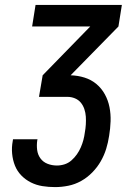

<svg xmlns="http://www.w3.org/2000/svg" viewBox="-20 -755 540 783"><path d="M205 8Q178 8 153 4Q128 0 106 -11Q84 -22 67 -39.5Q50 -57 41 -79.5Q32 -102 29.5 -128Q27 -154 32 -180L33 -187H133L132 -183Q129 -163 131.5 -143.5Q134 -124 145 -109Q156 -94 174 -87Q192 -80 212 -80Q228 -80 243.5 -85Q259 -90 271.5 -101Q284 -112 293.5 -125.5Q303 -139 309.5 -154Q316 -169 320 -184Q324 -199 326 -215Q329 -231 330 -247.5Q331 -264 330 -279.5Q329 -295 324 -310Q319 -325 309.5 -336.5Q300 -348 285.5 -354Q271 -360 255 -360H139L154 -448L348 -647H111L125 -735H477L463 -647L268 -448Q298 -447 325 -438.5Q352 -430 373 -412.5Q394 -395 407.5 -370.5Q421 -346 426.5 -318Q432 -290 431 -260.5Q430 -231 425 -201Q421 -174 413 -148Q405 -122 391 -97.5Q377 -73 356.5 -52Q336 -31 311 -17Q286 -3 258.5 2.5Q231 8 205 8Z"/></svg>

Font: Iosevka Semibold
Style: Italic
Weight: 600
Italic angle: -9°
Monospace: yes
Designer: Belleve Invis
Foundry: Belleve Invis
Version: Version 32.5.0; ttfautohint (v1.8.4)